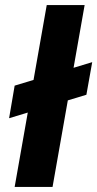

<svg xmlns="http://www.w3.org/2000/svg" viewBox="-20 -740 385 760"><path d="M16 -272 38 -401 345 -494 322 -365ZM38 0 165 -720H315L188 0Z"/></svg>

Font: DM Sans Black
Style: Italic
Weight: 900
Italic angle: -10°
Designer: Colophon Foundry, Jonny Pinhorn
Foundry: Colophon Foundry
Version: Version 4.004;gftools[0.9.30]